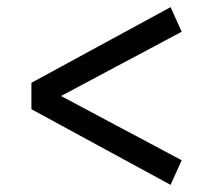

<svg xmlns="http://www.w3.org/2000/svg" viewBox="-20 -624 567 538"><path d="M68 -392 458 -604 489 -535 151 -355 489 -175 458 -106 68 -318Z"/></svg>

Font: NT Somic
Style: Regular
Weight: 400
Designer: Ravid Balaliev — lead type designer, mastering
Michael Voronin — secret advisor, marketing
Ivan Kovalenko — best boy
Foundry: NT Type
Version: Version 0.7